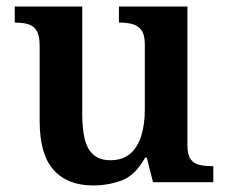

<svg xmlns="http://www.w3.org/2000/svg" viewBox="-20 -556 695 586"><path d="M264 10Q186 10 143.5 -37.5Q101 -85 101 -187V-417Q101 -447 92 -462Q83 -477 66.5 -482Q50 -487 27 -487H25V-536H231V-207Q231 -163 238.5 -132Q246 -101 265 -84Q284 -67 317 -67Q354 -67 377 -86.5Q400 -106 411 -141Q422 -176 422 -223V-420Q422 -450 411.5 -464Q401 -478 384 -482.5Q367 -487 346 -487H343V-536H552V-113Q552 -84 561.5 -70.5Q571 -57 588 -53Q605 -49 625 -49H631V0H447L428 -75H423Q393 -21 352 -5.5Q311 10 264 10Z"/></svg>

Font: Noto Serif Gujarati SemiBold
Style: Regular
Weight: 600
Version: Version 2.102